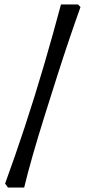

<svg xmlns="http://www.w3.org/2000/svg" viewBox="-20 -721 406 866"><path d="M16 125 3 107Q47 -13 92 -149.5Q137 -286 178.5 -427.5Q220 -569 255 -701H332L343 -689Q321 -628 293.5 -547Q266 -466 237 -375Q208 -284 179.5 -193Q151 -102 127.5 -20Q104 62 89 125Z"/></svg>

Font: Labrada SemiBold
Style: Regular
Weight: 600
Designer: Mercedes Jáuregui
Foundry: Omnibus-Type Team
Version: Version 1.000; ttfautohint (v1.8.4.7-5d5b)